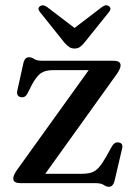

<svg xmlns="http://www.w3.org/2000/svg" viewBox="-20 -704 516 738"><path d="M429 -419.5 154 -36H293.5Q316.5 -36 331.8 -41Q347 -46 359.2 -59.5Q371.5 -73 387 -100L410.5 -142Q420 -158.5 436 -156.5Q454 -154 449.5 -133.5L420.5 -9.5Q414.5 14 399 14Q389 14 378.8 7Q368.5 0 347.5 0H61.5Q44.5 0 37.8 -4.5Q31 -9 31 -18Q31 -30.5 45.5 -51L321 -434.5H186Q154.5 -434.5 137.8 -423.2Q121 -412 103 -379L85.5 -344.5Q76.5 -327.5 60.5 -330.5Q42 -334 46.5 -355.5L69.5 -459.5Q74.5 -484 91.5 -484Q101.5 -484 111.5 -477.2Q121.5 -470.5 141.5 -470.5H413.5Q430.5 -470.5 437 -466Q443.5 -461.5 443.5 -452.5Q443.5 -440.5 429 -419.5ZM303.5 -539Q294.5 -528.5 286.5 -523Q278.5 -517.5 266.5 -517.5Q255 -517.5 246.5 -523Q238 -528.5 228.5 -539L135 -656Q122 -671 133 -679.5Q144.5 -688.5 161 -677L266.5 -596.5L372 -677Q388 -689 399.5 -679.5Q410.5 -671 397.5 -656Z"/></svg>

Font: Fraunces 9pt S000
Style: Regular
Weight: 400
Version: Version 1.000; ttfautohint (v1.8.3)